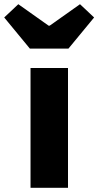

<svg xmlns="http://www.w3.org/2000/svg" viewBox="-73 -892 467 912"><path d="M72 0H250V-569H72ZM69 -661H252L374 -809L307 -872L163 -770H158L14 -872L-53 -809Z"/></svg>

Font: Noto Sans TC Black
Style: Regular
Weight: 900
Designer: Ryoko NISHIZUKA 西塚涼子 (kana, bopomofo & ideographs); Paul D. Hunt (Latin, Greek & Cyrillic); Sandoll Communications 산돌커뮤니
Foundry: Adobe
Version: Version 2.004;hotconv 1.0.118;makeotfexe 2.5.65603